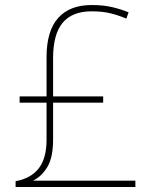

<svg xmlns="http://www.w3.org/2000/svg" viewBox="-20 -743 610 763"><path d="M344 -723Q391 -723 426.5 -714.5Q462 -706 491 -694L482 -669Q449 -683 417.5 -690.5Q386 -698 344 -698Q267 -698 229 -652.5Q191 -607 191 -512V-360H390V-335H191V-188Q191 -118 168.5 -80Q146 -42 111 -25H518V0H42V-23Q103 -34 134 -74Q165 -114 165 -187V-335H58V-360H165V-516Q165 -620 211 -671.5Q257 -723 344 -723Z"/></svg>

Font: Noto Sans Bengali UI Thin
Style: Regular
Weight: 100
Designer: Jelle Bosma - Monotype Design Team
Foundry: Monotype Imaging Inc.
Version: Version 2.003; ttfautohint (v1.8.4.7-5d5b)